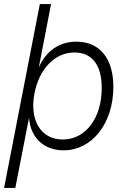

<svg xmlns="http://www.w3.org/2000/svg" viewBox="-24 -720 624 940"><path d="M287 16C427 16 531 -116 531 -295C531 -434 464 -516 350 -516C266 -516 202 -471 166 -390L226 -700H171L-4 200H51L118 -143C125 -48 189 16 287 16ZM283 -37C176 -37 119 -132 145 -264C169 -385 246 -463 340 -463C427 -463 474 -402 474 -289C474 -141 395 -37 283 -37Z"/></svg>

Font: Uncut Sans Light Italic
Style: Regular
Weight: 300
Italic angle: -11°
Designer: Kasper Nordkvist
Foundry: UNCUT.wtf
Version: Version 1.304;Glyphs 3.2 (3246)